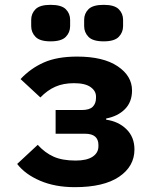

<svg xmlns="http://www.w3.org/2000/svg" viewBox="-20 -762 640 794"><path d="M289 12Q208 12 146 -14.5Q84 -41 51 -84L136 -163Q166 -130 202 -114Q238 -98 293 -98Q339 -98 363 -114Q387 -130 387 -157V-163Q387 -185 373.5 -197Q360 -209 331 -209H210V-307H318Q350 -307 363.5 -320.5Q377 -334 377 -357V-363Q377 -386 354.5 -402Q332 -418 286 -418Q242 -418 209 -403.5Q176 -389 147 -359L65 -435Q106 -479 161 -503.5Q216 -528 299 -528Q407 -528 466.5 -488Q526 -448 526 -388Q526 -340 496.5 -310.5Q467 -281 419 -272V-267Q470 -260 503 -227.5Q536 -195 536 -144Q536 -74 472.5 -31Q409 12 289 12ZM189 -591Q145 -591 127 -609.5Q109 -628 109 -654V-680Q109 -706 127 -724Q145 -742 189 -742Q234 -742 252 -724Q270 -706 270 -680V-654Q270 -628 252 -609.5Q234 -591 189 -591ZM409 -591Q364 -591 346 -609.5Q328 -628 328 -654V-680Q328 -706 346 -724Q364 -742 409 -742Q453 -742 471 -724Q489 -706 489 -680V-654Q489 -628 471 -609.5Q453 -591 409 -591Z"/></svg>

Font: Lilex
Style: Regular
Weight: 400
Monospace: yes
Designer: Mike Abbink, Paul van der Laan, Pieter van Rosmalen, Mikhael Khrustik
Foundry: Mikhael Khrustik
Version: Version 2.510